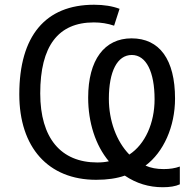

<svg xmlns="http://www.w3.org/2000/svg" viewBox="-20 -745 819 806"><path d="M734.9 28.8C716.8 37.1 692.9 41 663.1 41C605 41 552.2 24.9 503.9 -7.8C470.7 3.9 430.7 9.8 383.8 9.8C182.1 9.8 61 -126.5 61 -349.1C61 -593.8 170.4 -725.1 375 -725.1C416.5 -725.1 452.1 -719.2 481.9 -708L459 -637.2C431.6 -646.5 403.3 -650.9 374 -650.9C224.1 -650.9 148.9 -551.8 148.9 -353C148.9 -165.5 235.4 -63 388.2 -63C405.8 -63 421.9 -64.5 437 -67.9C380.9 -134.8 350.1 -231 350.1 -335C350.1 -493.7 418.5 -584 532.2 -584C649.9 -584 714.8 -495.1 714.8 -331.1C714.8 -213.4 666.5 -106 590.8 -49.8C612.3 -40 637.7 -35.2 667 -35.2C692.4 -35.2 714.8 -38.6 734.9 -45.9ZM628.9 -328.1C628.9 -443.4 593.8 -514.2 533.2 -514.2C472.2 -514.2 437 -444.8 437 -330.1C437 -238.8 468.8 -151.4 522.9 -96.2C589.4 -139.6 628.9 -228.5 628.9 -328.1Z"/></svg>

Font: OpenSansEmoji
Style: Regular
Weight: 400
Foundry: MorbZ
Version: Version 1.000;PS 001.000;hotconv 1.0.70;makeotf.lib2.5.58329